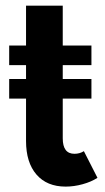

<svg xmlns="http://www.w3.org/2000/svg" viewBox="-20 -660 381 694"><path d="M74.1 -424.5H13.2V-495.5H74.1V-639.5H206.8V-495.5H310.5V-424.5H206.8V-374.5H310.5V-303.6H206.8V-160Q206.8 -104.1 249.1 -104.1Q268.2 -104.1 283.2 -113.6L332.3 -17.3Q310 -2.7 278.6 5.9Q247.3 14.5 217.3 14.5Q149.5 14.5 111.8 -29.1Q74.1 -72.7 74.1 -150.5V-303.6H13.2V-374.5H74.1Z"/></svg>

Font: Spartan MB
Style: Bold
Weight: 700
Designer: Matt Bailey, Mirko Velimirovic
Foundry: Matt Bailey
Version: Version 1.005